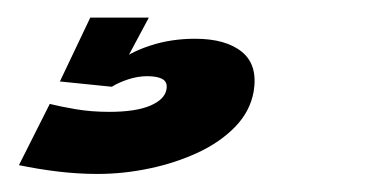

<svg xmlns="http://www.w3.org/2000/svg" viewBox="-20 -20 436 218"><path d="M90.5 177.5Q120.5 177.5 150 171.2Q179.5 165 204.8 153.2Q230 141.5 247 124Q264 106.5 268 84Q273 54 254.8 39Q236.5 24 201.5 24Q174 24 150.5 31.8Q127 39.5 114.5 50.5L107 78.5Q114 74 125.2 70.2Q136.5 66.5 147 66.5Q159 66.5 164.8 70Q170.5 73.5 169 81.5Q167 93 150.5 100Q134 107 104 107Q83.5 107 66 104Q48.5 101 36.5 98L1.5 167.5Q23 172 46 174.8Q69 177.5 90.5 177.5ZM107 78.5 149 0H82.5L48 72.5Z"/></svg>

Font: Anybody UltraCondensed Thin
Style: Bold Italic
Weight: 700
Italic angle: -10°
Version: Version 1.111